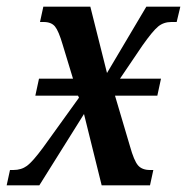

<svg xmlns="http://www.w3.org/2000/svg" viewBox="-36 -556 561 576"><path d="M505 -536 494 -490H478Q455 -490 438.5 -476.5Q422 -463 391 -419L324 -320H447L436 -269H309L354 -117Q366 -74 378 -60Q390 -46 414 -46H424L414 0H269L216 -214L82 0H-16L-6 -46H4Q28 -46 45 -58.5Q62 -71 93 -113L201 -263L198 -269H70L81 -320H183L152 -422Q140 -463 129 -476.5Q118 -490 95 -490H84L94 -536H235L285 -337L403 -536Z"/></svg>

Font: Noto Serif CondSemiBold
Style: Italic
Weight: 600
Width: 3
Italic angle: -12°
Designer: Monotype Design Team
Foundry: Monotype Imaging Inc.
Version: Version 1.001